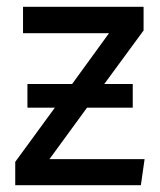

<svg xmlns="http://www.w3.org/2000/svg" viewBox="-20 -547 472 567"><path d="M407 -77 396 0H25V-69L142 -229H61V-299H193L302 -449H48V-527H404V-457L288 -299H372V-229H237L126 -77Z"/></svg>

Font: FiraGOUPP
Style: Medium
Weight: 400
Designer: bBox Type
Foundry: bBox Type GmbH
Version: Version 1.001